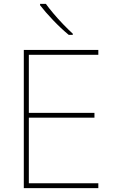

<svg xmlns="http://www.w3.org/2000/svg" viewBox="-20 -972 590 992"><path d="M488 0H103V-714H488V-689H129V-389H468V-364H129V-25H488ZM217 -952Q232 -931 256 -902.5Q280 -874 307 -846Q334 -818 356 -798V-792H335Q295 -825 254 -868Q213 -911 187 -945V-952Z"/></svg>

Font: Noto Sans Thin
Style: Regular
Weight: 100
Designer: Monotype Design Team
Foundry: Monotype Imaging Inc.
Version: Version 2.007